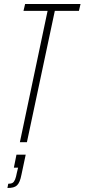

<svg xmlns="http://www.w3.org/2000/svg" viewBox="-20 -708 421 956"><path d="M79 0 217 -654H97L105 -688H381L373 -654H253L114 0ZM17 228 21 207Q35 207 42.5 202.5Q50 198 55 186Q60 174 64 152L70 127H49L62 62H108L87 161Q83 182 77.5 195Q72 208 64.5 215Q57 222 45.5 225Q34 228 17 228Z"/></svg>

Font: Saira ExtraCondensed Thin
Style: Italic
Weight: 250
Width: 2
Italic angle: -12°
Designer: Hector Gatti with collaboration of the Omnibus-Type team
Foundry: Omnibus-Type
Version: Version 1.101